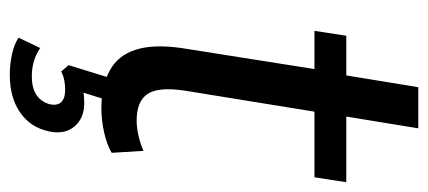

<svg xmlns="http://www.w3.org/2000/svg" viewBox="-261 -417 874 392"><g transform="rotate(90 176.0 -221.0)"><path d="M201 9Q155 9 124 -8Q93 -25 81.5 -61Q70 -97 78 -154L121 -426H43L53 -491H134L158 -638H242L218 -491H352L342 -426H208L165 -161Q157 -107 172 -85Q187 -63 226 -63Q241 -63 258 -67Q275 -71 288 -77L292 -12Q275 -2 250 3.5Q225 9 201 9ZM133 196Q111 196 90.5 191.5Q70 187 57 178L78 134Q90 142 104 146.5Q118 151 136 151Q160 151 174 141.5Q188 132 193 114Q196 99 188.5 91Q181 83 163 83Q155 83 145.5 84.5Q136 86 126 91L113 76L142 -18H189L165 59L144 53Q153 48 165 46Q177 44 190 44Q211 44 225.5 53Q240 62 246.5 78Q253 94 248 117Q240 154 209.5 175Q179 196 133 196Z"/></g></svg>

Font: Nunito Sans 10pt Condensed Medium
Style: Italic
Weight: 500
Width: 3
Italic angle: -9°
Designer: Vernon Adams
Foundry: Vernon Adams
Version: Version 3.101;gftools[0.9.27]